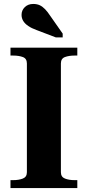

<svg xmlns="http://www.w3.org/2000/svg" viewBox="-20 -951 444 971"><path d="M116 -80V-630Q116 -655 95.5 -662.5Q75 -670 47 -670H33V-710H371V-670H357Q329 -670 308.5 -662.5Q288 -655 288 -630V-80Q288 -56 308.5 -48Q329 -40 357 -40H371V0H33V-40H47Q75 -40 95.5 -48Q116 -56 116 -80ZM234 -871Q221 -891 208 -904.5Q195 -918 181 -924.5Q167 -931 148 -931Q122 -931 105.5 -915Q89 -899 89 -876Q89 -859 97.5 -845Q106 -831 123 -819.5Q140 -808 165 -799L262 -762H297V-781Z"/></svg>

Font: Roboto Serif 120pt Expanded SemiBold
Style: Regular
Weight: 600
Width: 7
Designer: Greg Gazdowicz
Foundry: Commercial Type
Version: Version 1.008